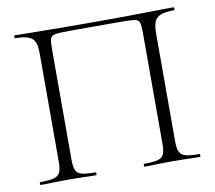

<svg xmlns="http://www.w3.org/2000/svg" viewBox="-72 -708 883 790"><g transform="rotate(-10 369.5 -312.5)"><path d="M702 0Q670 0 652 -1L586 -2L518 -1Q500 0 470 0Q468 0 468 -6Q468 -12 470 -12Q510 -12 528 -17Q546 -22 552.5 -36Q559 -50 559 -81V-542Q559 -576 555 -587Q551 -598 536 -601Q521 -604 474 -604H269Q221 -604 204 -601Q187 -598 183 -586.5Q179 -575 179 -542V-81Q179 -50 185.5 -36Q192 -22 210 -17Q228 -12 268 -12Q270 -12 270 -6Q270 0 268 0Q238 0 220 -1L152 -2L86 -1Q68 0 36 0Q34 0 34 -6Q34 -12 36 -12Q75 -12 93.5 -17Q112 -22 119 -36.5Q126 -51 126 -81V-532Q126 -563 119.5 -580Q113 -597 93.5 -605Q74 -613 37 -613Q35 -613 35 -619Q35 -625 37 -625Q71 -625 101 -624Q233 -622 373 -622Q499 -622 667 -625H702Q704 -625 704 -619Q704 -613 702 -613Q664 -613 645 -605Q626 -597 619 -580Q612 -563 612 -532V-81Q612 -51 619 -36.5Q626 -22 644.5 -17Q663 -12 702 -12Q704 -12 704 -6Q704 0 702 0Z"/></g></svg>

Font: Cormorant Infant Light
Style: Regular
Weight: 300
Designer: Christian Thalmann (Catharsis Fonts)
Version: Version 3.000